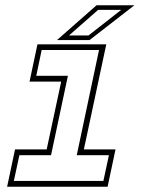

<svg xmlns="http://www.w3.org/2000/svg" viewBox="-20 -708 550 728"><path d="M7 0 37 -141.5H157L212 -398.5H92L122 -540H383L298 -141.5H418L388 0ZM32.5 -22H372L393 -119.5H271L355.5 -518.5H138L117.5 -420.5H237.5L173.5 -119.5H53.5ZM196 -556 346 -688H489.5L319.5 -556ZM241.5 -573.5H315.5L439.5 -670.5H352Z"/></svg>

Font: Tourney Expanded ExtraLight
Style: Italic
Weight: 200
Width: 7
Italic angle: -12°
Designer: Tyler Finck
Foundry: Etcetera Type Co
Version: Version 1.010; ttfautohint (v1.8.3)